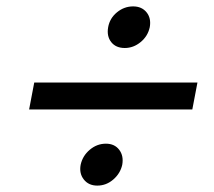

<svg xmlns="http://www.w3.org/2000/svg" viewBox="-20 -650 669 600"><path d="M87 -392H597L581 -308H71ZM284 -70Q257 -70 242 -89Q227 -108 232 -135Q238 -163 260.5 -182Q283 -201 311 -201Q338 -201 352.5 -182Q367 -163 362 -135Q356 -108 334 -89Q312 -70 284 -70ZM370 -500Q342 -500 327.5 -518.5Q313 -537 318 -565Q323 -593 345.5 -611.5Q368 -630 396 -630Q423 -630 438 -611.5Q453 -593 448 -565Q442 -537 419.5 -518.5Q397 -500 370 -500Z"/></svg>

Font: Albert Sans Medium
Style: Italic
Weight: 500
Italic angle: -11.25°
Designer: Andreas Rasmussen
Foundry: a.Foundry
Version: Version 1.025